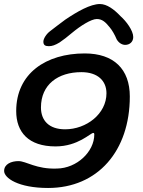

<svg xmlns="http://www.w3.org/2000/svg" viewBox="-54 -713 710 954"><path d="M189 -483.5C205 -483.5 220.5 -489 242 -502C260.5 -514.5 282 -531 303 -549C346 -585 399.5 -618.5 427 -618.5C453.5 -618.5 470 -603.5 490.5 -578C503.5 -563 516.5 -539.5 526 -517C536.5 -499.5 552.5 -490 568 -490C591 -490 608 -505.5 608 -529C608 -561 573.5 -607.5 544.5 -633C513 -666.5 477 -693 442.5 -693C395.5 -693 330.5 -656 270.5 -615.5C242.5 -595.5 225.5 -581 196 -559C175 -543.5 161.5 -520 161.5 -506C161.5 -489 170.5 -483.5 189 -483.5ZM185 221C432 221 591 36.5 591 -233.5C591 -369.5 511.5 -447.5 367 -447.5C175 -447.5 26.5 -348.5 26.5 -161C26.5 -57 87 14.5 222 14.5C334 14.5 395.5 -52.5 409.5 -52.5C413 -52.5 414.5 -49.5 414.5 -45C414.5 41 328 123 229 124.5C126.5 128.5 76 87.5 38 87.5C2.5 87.5 -33.5 102 -33.5 136.5C-33.5 171.5 36.5 221 185 221ZM269.5 -70.5C189 -70.5 149.5 -114.5 149.5 -179C149.5 -293 234 -354.5 350.5 -354.5C431.5 -354.5 475 -311.5 475 -249.5C475 -147.5 375.5 -70.5 269.5 -70.5Z"/></svg>

Font: Gluten
Style: Italic
Weight: 400
Italic angle: -13°
Designer: Tyler Finck
Foundry: Etcetera Type Company
Version: Version 0.920